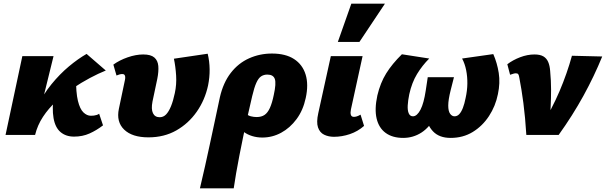

<svg xmlns="http://www.w3.org/2000/svg" viewBox="-20 -731 3282 1040"><path d="M134 0Q148 -83 181 -151.5Q214 -220 259 -275Q304 -330 353 -371Q402 -412 449 -439L553 -349Q513 -333 467 -308.5Q421 -284 374 -252.5Q327 -221 285 -182.5Q243 -144 213 -98.5Q183 -53 170 0ZM10 0 101 -427H270L165 0ZM381 9Q337 9 308 -15.5Q279 -40 270 -91.5Q261 -143 272 -223L392 -311Q391 -230 402 -185Q413 -140 432 -122Q451 -104 472 -104Q481 -104 489 -105Q497 -106 504.5 -108.5Q512 -111 517 -115L538 -52Q503 -25 465 -8Q427 9 381 9Z M784 13Q696 13 652.5 -29Q609 -71 624 -142L657 -299Q659 -309 658 -316Q657 -323 653.5 -326.5Q650 -330 642 -330Q636 -330 628 -328Q620 -326 611 -322L594 -381Q627 -405 671.5 -420.5Q716 -436 756 -436Q797 -436 816 -419.5Q835 -403 837.5 -373.5Q840 -344 832 -304L806 -181Q798 -140 808.5 -118Q819 -96 845 -96Q865 -96 879.5 -111Q894 -126 906 -155Q918 -184 927 -227Q937 -273 934 -321.5Q931 -370 922 -413L1105 -440Q1115 -399 1115.5 -355.5Q1116 -312 1107 -268Q1090 -189 1045.5 -125.5Q1001 -62 935 -24.5Q869 13 784 13Z M1063 289Q1078 225 1091 167.5Q1104 110 1116 53.5Q1128 -3 1141.5 -65.5Q1155 -128 1171 -204Q1189 -283 1230 -336Q1271 -389 1329 -415Q1387 -441 1453 -441Q1527 -441 1573 -411Q1619 -381 1635.5 -327Q1652 -273 1636 -200Q1622 -134 1586.5 -86Q1551 -38 1503 -12Q1455 14 1401 14Q1372 14 1346 6Q1320 -2 1301.5 -16Q1283 -30 1278 -48L1311 -117Q1323 -105 1339 -101Q1355 -97 1370 -97Q1396 -97 1413 -108.5Q1430 -120 1442 -146.5Q1454 -173 1463 -217Q1477 -280 1468.5 -303.5Q1460 -327 1428 -327Q1409 -327 1394.5 -317.5Q1380 -308 1368.5 -282.5Q1357 -257 1346 -210Q1334 -160 1322 -105.5Q1310 -51 1298.5 3.5Q1287 58 1277 110Q1267 162 1259 207.5Q1251 253 1246 289Z M1789 10Q1759 10 1735.5 -1.5Q1712 -13 1702.5 -41Q1693 -69 1704 -118L1772 -427H1944L1881 -139Q1877 -120 1880.5 -109Q1884 -98 1897 -98Q1904 -98 1912.5 -100.5Q1921 -103 1933 -110L1952 -49Q1918 -19 1875 -4.5Q1832 10 1789 10ZM1810 -504 1883 -711H2065L1927 -504Z M2164 16Q2106 16 2069 -11Q2032 -38 2020 -89Q2008 -140 2024 -214Q2040 -282 2072 -333.5Q2104 -385 2157 -437L2305 -414Q2267 -376 2239 -330Q2211 -284 2197 -221Q2190 -187 2188.5 -160Q2187 -133 2194 -117Q2201 -101 2217 -101Q2228 -101 2238.5 -110.5Q2249 -120 2258 -137.5Q2267 -155 2274 -181Q2281 -207 2286 -240L2297 -313H2439L2421 -242Q2408 -190 2408 -159.5Q2408 -129 2418 -115Q2428 -101 2442 -101Q2457 -101 2468 -113Q2479 -125 2487.5 -147Q2496 -169 2502 -200Q2511 -240 2511.5 -278Q2512 -316 2505 -351Q2498 -386 2483 -414L2652 -438Q2673 -390 2681.5 -336Q2690 -282 2677 -221Q2664 -156 2628.5 -102Q2593 -48 2540.5 -16Q2488 16 2421 16Q2359 16 2325.5 -19.5Q2292 -55 2287 -108L2341 -104Q2308 -42 2263 -13Q2218 16 2164 16Z M2831 0Q2828 -48 2824 -91.5Q2820 -135 2815 -173Q2810 -211 2804.5 -245Q2799 -279 2793 -310Q2791 -323 2787.5 -328.5Q2784 -334 2774 -334Q2768 -334 2760 -331.5Q2752 -329 2743 -326L2728 -383Q2758 -406 2797.5 -421Q2837 -436 2875 -436Q2906 -436 2923.5 -425.5Q2941 -415 2949.5 -395Q2958 -375 2960 -347Q2965 -293 2965 -245.5Q2965 -198 2962.5 -149Q2960 -100 2956 -42L2910 -45Q2970 -141 3011 -237.5Q3052 -334 3078 -429L3242 -425Q3199 -319 3140.5 -212.5Q3082 -106 3006 0Z"/></svg>

Font: Ysabeau Infant Black
Style: Italic
Weight: 900
Italic angle: -12°
Designer: Christian Thalmann (Catharsis Fonts)
Version: Version 2.001;gftools[0.9.30]; featfreeze: ss01,ss02,lnum